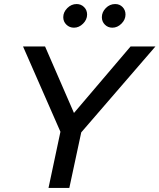

<svg xmlns="http://www.w3.org/2000/svg" viewBox="-20 -930 789 950"><path d="M220 0 279 -278 94 -700H203L346 -371L626 -700H749L382 -275L323 0ZM346 -793Q324 -793 308.5 -808Q293 -823 293 -845Q293 -870 313 -890Q333 -910 359 -910Q381 -910 396 -895Q411 -880 411 -858Q411 -833 391 -813Q371 -793 346 -793ZM536 -793Q514 -793 499 -808Q484 -823 484 -845Q484 -870 503.5 -890Q523 -910 550 -910Q572 -910 586.5 -895Q601 -880 601 -858Q601 -833 581 -813Q561 -793 536 -793Z"/></svg>

Font: Red Hat Display Medium
Style: Italic
Weight: 500
Italic angle: -12°
Designer: Pentagram / MCKL
Foundry: Pentagram / MCKL
Version: Version 1.003; Red Hat Display Medium Italic